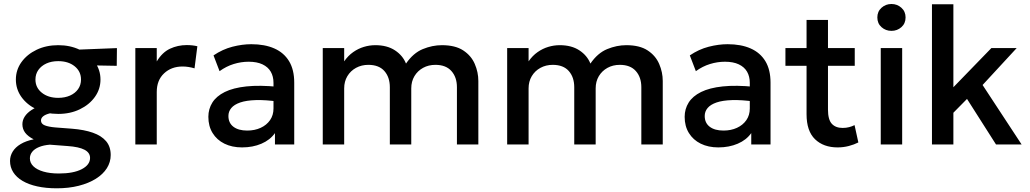

<svg xmlns="http://www.w3.org/2000/svg" viewBox="-20 -742 5288 986"><path d="M271.5 225Q216 225 171.5 215.2Q127 205.5 95.8 187Q64.5 168.5 48 142.5Q31.5 116.5 31.5 84.5Q31.5 59 45.2 36.5Q59 14 86.2 -2.2Q113.5 -18.5 153 -26.5Q123.5 -41.5 109.2 -60.5Q95 -79.5 95 -104Q95 -125 107.2 -143.8Q119.5 -162.5 142.2 -177.2Q165 -192 196 -201.5Q227 -211 264.5 -212.5L288.5 -164.5Q257.5 -165 235.8 -159.8Q214 -154.5 202.2 -145.2Q190.5 -136 190.5 -123Q190.5 -106 210 -98.2Q229.5 -90.5 265 -87.5L350 -81Q412.5 -76 456.8 -60.5Q501 -45 524.8 -17Q548.5 11 548.5 54Q548.5 90.5 528.8 121.8Q509 153 472.2 176Q435.5 199 384.5 212Q333.5 225 271.5 225ZM282.5 149Q357 149 399.8 126.8Q442.5 104.5 442.5 69Q442.5 42 414 27Q385.5 12 327 8L236 1Q204 3.5 180.8 13Q157.5 22.5 145.5 37.5Q133.5 52.5 133.5 71.5Q133.5 94.5 151.5 112Q169.5 129.5 203 139.2Q236.5 149 282.5 149ZM279 -157Q217 -157 167.8 -180.5Q118.5 -204 90 -244Q61.5 -284 61.5 -333.5Q61.5 -383 90.2 -423Q119 -463 168.2 -486.5Q217.5 -510 279 -510Q340.5 -510 389.5 -486.5Q438.5 -463 467.2 -423Q496 -383 496 -333.5Q496 -284.5 467.5 -244.5Q439 -204.5 390 -180.8Q341 -157 279 -157ZM279 -239.5Q313 -239.5 339.5 -251.2Q366 -263 381 -284.2Q396 -305.5 396 -333.5Q396 -375.5 363.2 -401.8Q330.5 -428 279 -428Q244.5 -428 218.2 -416Q192 -404 177 -382.8Q162 -361.5 162 -333.5Q162 -292 194.8 -265.8Q227.5 -239.5 279 -239.5ZM356 -408 315 -484.5 580.5 -495 579.5 -404Z M675 0V-495H785V-426.5Q813 -473 853 -491.8Q893 -510.5 939 -510.5Q954 -510.5 967.5 -509Q981 -507.5 993.5 -504.5L979 -391Q964 -395.5 948.5 -398Q933 -400.5 917.5 -400.5Q860 -400.5 822.5 -365.2Q785 -330 785 -269.5V0Z M1223 15Q1171.5 15 1132.5 -4.2Q1093.5 -23.5 1071.8 -58.8Q1050 -94 1050 -142Q1050 -182.5 1070.5 -215.2Q1091 -248 1134.2 -269.5Q1177.5 -291 1245.5 -298.2Q1313.5 -305.5 1409 -296L1411 -220Q1343 -229.5 1294 -228Q1245 -226.5 1213.8 -215.8Q1182.5 -205 1167.8 -187.2Q1153 -169.5 1153 -146.5Q1153 -110.5 1178.8 -91Q1204.5 -71.5 1249.5 -71.5Q1288 -71.5 1318.5 -85.5Q1349 -99.5 1366.8 -125Q1384.5 -150.5 1384.5 -185V-316.5Q1384.5 -349.5 1370.5 -373.8Q1356.5 -398 1328 -411.5Q1299.5 -425 1257 -425Q1218 -425 1180 -413.2Q1142 -401.5 1107.5 -376.5L1076.5 -457.5Q1123 -489 1173.5 -502Q1224 -515 1270.5 -515Q1339.5 -515 1388.8 -493.2Q1438 -471.5 1464.5 -427.8Q1491 -384 1491 -317.5V0H1392V-58.5Q1367 -23 1322.5 -4Q1278 15 1223 15Z M1637.5 0V-495H1747.5V-427Q1767.5 -456 1793.5 -474.2Q1819.5 -492.5 1848.5 -501.2Q1877.5 -510 1907.5 -510Q1968 -510 2008.2 -483.5Q2048.5 -457 2065 -415.5Q2102 -469.5 2151 -489.8Q2200 -510 2249.5 -510Q2318 -510 2359 -483Q2400 -456 2418.2 -413.5Q2436.5 -371 2436.5 -326V0H2326.5V-294Q2326.5 -345.5 2298.2 -377.2Q2270 -409 2216 -409Q2180.5 -409 2152.5 -393.5Q2124.5 -378 2108.2 -350.8Q2092 -323.5 2092 -288V0H1982V-294Q1982 -345.5 1954 -377.2Q1926 -409 1871.5 -409Q1836.5 -409 1808.2 -393.5Q1780 -378 1763.8 -350.8Q1747.5 -323.5 1747.5 -288V0Z M2584.5 0V-495H2694.5V-427Q2714.5 -456 2740.5 -474.2Q2766.5 -492.5 2795.5 -501.2Q2824.5 -510 2854.5 -510Q2915 -510 2955.2 -483.5Q2995.5 -457 3012 -415.5Q3049 -469.5 3098 -489.8Q3147 -510 3196.5 -510Q3265 -510 3306 -483Q3347 -456 3365.2 -413.5Q3383.5 -371 3383.5 -326V0H3273.5V-294Q3273.5 -345.5 3245.2 -377.2Q3217 -409 3163 -409Q3127.5 -409 3099.5 -393.5Q3071.5 -378 3055.2 -350.8Q3039 -323.5 3039 -288V0H2929V-294Q2929 -345.5 2901 -377.2Q2873 -409 2818.5 -409Q2783.5 -409 2755.2 -393.5Q2727 -378 2710.8 -350.8Q2694.5 -323.5 2694.5 -288V0Z M3669 15Q3617.5 15 3578.5 -4.2Q3539.5 -23.5 3517.8 -58.8Q3496 -94 3496 -142Q3496 -182.5 3516.5 -215.2Q3537 -248 3580.2 -269.5Q3623.5 -291 3691.5 -298.2Q3759.5 -305.5 3855 -296L3857 -220Q3789 -229.5 3740 -228Q3691 -226.5 3659.8 -215.8Q3628.5 -205 3613.8 -187.2Q3599 -169.5 3599 -146.5Q3599 -110.5 3624.8 -91Q3650.5 -71.5 3695.5 -71.5Q3734 -71.5 3764.5 -85.5Q3795 -99.5 3812.8 -125Q3830.5 -150.5 3830.5 -185V-316.5Q3830.5 -349.5 3816.5 -373.8Q3802.5 -398 3774 -411.5Q3745.5 -425 3703 -425Q3664 -425 3626 -413.2Q3588 -401.5 3553.5 -376.5L3522.5 -457.5Q3569 -489 3619.5 -502Q3670 -515 3716.5 -515Q3785.5 -515 3834.8 -493.2Q3884 -471.5 3910.5 -427.8Q3937 -384 3937 -317.5V0H3838V-58.5Q3813 -23 3768.5 -4Q3724 15 3669 15Z M4281.5 15Q4209 15 4165.5 -27Q4122 -69 4122 -155.5V-639.5H4232V-495H4369.5V-404H4232V-179.5Q4232 -127.5 4251.8 -106.2Q4271.5 -85 4307.5 -85Q4325 -85 4340.5 -89Q4356 -93 4368.5 -99.5L4388 -10.5Q4366.5 0.5 4338.8 7.8Q4311 15 4281.5 15ZM4013.5 -404V-495H4136.5V-404Z M4503 0V-495H4613V0ZM4558 -583.5Q4528.5 -583.5 4507 -602.5Q4485.5 -621.5 4485.5 -652.5Q4485.5 -683 4507 -702.2Q4528.5 -721.5 4558 -721.5Q4587.5 -721.5 4609 -702.2Q4630.5 -683 4630.5 -652.5Q4630.5 -621.5 4609 -602.5Q4587.5 -583.5 4558 -583.5Z M4766 0V-720H4876V-294L5071 -495H5201L5026 -305.5L5226.5 0H5095L4946 -234L4876 -163V0Z"/></svg>

Font: Geologica Roman
Style: Regular
Weight: 400
Designer: Sindre Bremnes, Frode Helland
Foundry: Monokrom Skriftforlag AS
Version: Version 1.010;gftools[0.9.28]